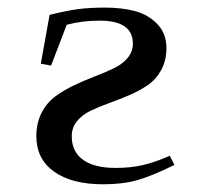

<svg xmlns="http://www.w3.org/2000/svg" viewBox="-20 -476 516 503"><path d="M75.2 -119.1Q75.2 -153.8 89.1 -180.7Q103 -207.5 125.5 -223.9Q147.9 -240.2 174.8 -252.9Q201.7 -265.6 228.5 -275.9Q255.4 -286.1 277.8 -296.9Q300.3 -307.6 314.2 -324Q328.1 -340.3 328.1 -361.8Q328.1 -421.9 241.2 -421.9Q194.3 -421.9 154.8 -411.1L113.8 -304.2L86.9 -309.1L109.9 -437Q152.8 -447.8 183.3 -451.9Q213.9 -456.1 254.9 -456.1Q299.8 -456.1 334.2 -446.8Q368.7 -437.5 392.3 -412.8Q416 -388.2 416 -350.1Q416 -317.4 402.3 -292.5Q388.7 -267.6 366.7 -252.7Q344.7 -237.8 318.4 -226.6Q292 -215.3 265.6 -205.8Q239.3 -196.3 217.3 -185.8Q195.3 -175.3 181.6 -158.4Q168 -141.6 168 -119.1Q168 -78.6 197.5 -57.4Q227.1 -36.1 282.2 -36.1Q323.2 -36.1 355.2 -43.7Q387.2 -51.3 424.8 -67.9L437 -43.9Q378.4 -15.1 340.3 -4.2Q302.2 6.8 250 6.8Q168 6.8 121.6 -26.4Q75.2 -59.6 75.2 -119.1Z"/></svg>

Font: Dehuti Alt
Style: Bold
Weight: 700
Version: Version 1.2